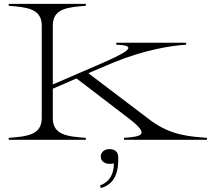

<svg xmlns="http://www.w3.org/2000/svg" viewBox="-20 -720 1117 989"><path d="M25 -10V0H422V-10C331 -17 252 -23 252 -111V-263L374 -316L650 -105C754 -23 707 -17 619 -10V0H1046V-10C960 -17 864 -21 758 -98L435 -343L560 -396C722 -463 856 -484 939 -490V-500H579V-490C671 -486 667 -466 525 -403L252 -285V-589C252 -677 331 -683 422 -690V-700H25V-690C117 -683 195 -676 195 -589V-111C195 -24 117 -17 25 -10ZM495 235 500 249C561 230 592 184 589 88C588 61 570 48 544 48C519 48 499 63 499 86C499 110 519 124 544 124C552 124 558 124 566 121C568 171 547 217 495 235Z"/></svg>

Font: Sprat Extended Light
Style: Regular
Weight: 300
Width: 9
Designer: Ethan Nakache
Foundry: Collletttivo
Version: Version 2.000;Glyphs 3.2 (3217)